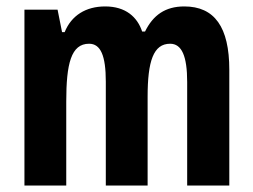

<svg xmlns="http://www.w3.org/2000/svg" viewBox="-20 -577 787 597"><path d="M553 -557C494 -557 456 -530 431 -479H422C407 -524 371 -557 307 -557C247 -557 202 -529 181 -477H173L159 -547H56V0H186V-261C186 -379 201 -441 257 -441C293 -441 309 -404 309 -323V0H439V-276C439 -387 457 -441 509 -441C545 -441 562 -403 562 -322V0H693V-360C693 -493 647 -557 553 -557Z"/></svg>

Font: Noto Sans Georgian ExtraCondensed Bold
Style: Regular
Weight: 700
Width: 2
Designer: Monotype Design Team, Akaki Razmadze
Foundry: Google LLC
Version: Version 2.005